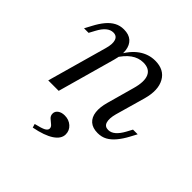

<svg xmlns="http://www.w3.org/2000/svg" viewBox="-169 -564 912 912"><g transform="rotate(45 287.0 -108.0)"><path d="M416.9 11.3Q383.1 11.3 363.7 -5.6Q344.4 -22.6 340.7 -53.2Q337.1 -83.9 348.4 -123.4L386.3 -259.7Q403.2 -318.5 389.5 -349.2Q375.8 -379.8 333.9 -379.8Q301.6 -379.8 273.4 -359.7Q245.2 -339.5 221 -299.2V-320.2Q249.2 -373.4 286.3 -399.6Q323.4 -425.8 367.7 -425.8Q428.2 -425.8 453.2 -381Q478.2 -336.3 458.1 -263.7L415.3 -112.9Q405.6 -76.6 412.1 -55.6Q418.5 -34.7 441.9 -34.7Q460.5 -34.7 477 -48.8Q493.5 -62.9 508.1 -89.5L524.2 -119.4H555.6L537.1 -84.7Q521 -54.8 502.8 -33.1Q484.7 -11.3 464.1 0Q443.5 11.3 416.9 11.3ZM74.2 0 158.9 -301.6Q169.4 -337.9 162.5 -358.9Q155.6 -379.8 132.3 -379.8Q113.7 -379.8 97.2 -366.1Q80.6 -352.4 66.1 -325L50 -295.2H19.4L37.9 -329.8Q54 -360.5 71.8 -381.9Q89.5 -403.2 110.5 -414.5Q131.5 -425.8 157.3 -425.8Q191.1 -425.8 210.1 -408.9Q229 -391.9 233.1 -361.7Q237.1 -331.5 225.8 -291.1L144.4 0ZM180.6 210.5 175 191.9Q212.9 183.1 227 175.4Q241.1 167.7 241.1 156.5Q241.1 146 231 137.9Q221 129.8 210.5 120.6Q200 111.3 200 96.8Q200 81.5 213.3 71.8Q226.6 62.1 247.6 62.1Q275.8 62.1 295.2 79.4Q314.5 96.8 314.5 122.6Q314.5 152.4 280.6 175Q246.8 197.6 180.6 210.5Z"/></g></svg>

Font: Playfair 12pt Light
Style: Italic
Weight: 300
Italic angle: -15.6°
Designer: Claus Eggers Sørensen
Foundry: Claus Eggers Sørensen
Version: Version 2.000;gftools[0.9.28]